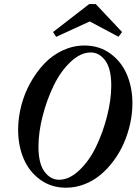

<svg xmlns="http://www.w3.org/2000/svg" viewBox="-20 -897 662 931"><path d="M571.8 -741.7 554.7 -718.8 415 -793 252.4 -718.3 237.3 -741.7 412.6 -877.4H444.3ZM300.3 13.2Q228.5 13.2 174.8 -25.9Q121.1 -64.9 94.5 -127.9Q67.9 -190.9 67.9 -267.6Q67.9 -326.2 83.3 -385.3Q98.6 -444.3 127.7 -496.3Q156.7 -548.3 195.3 -588.9Q233.9 -629.4 284.4 -652.8Q335 -676.3 389.6 -676.3Q461.4 -676.3 515.1 -637.2Q568.8 -598.1 595.5 -535.2Q622.1 -472.2 622.1 -395.5Q622.1 -346.7 611.1 -297.1Q600.1 -247.6 580.3 -202.4Q560.5 -157.2 531.2 -117.7Q502 -78.1 467 -49.1Q432.1 -20 388.9 -3.4Q345.7 13.2 300.3 13.2ZM266.1 -25.4Q315.9 -25.4 364 -70.8Q412.1 -116.2 445.3 -184.6Q478.5 -252.9 499 -333Q519.5 -413.1 519.5 -481.9Q519.5 -564 490.5 -603.3Q461.4 -642.6 420.4 -642.6Q370.6 -642.6 322.5 -597.2Q274.4 -551.8 241 -483.4Q207.5 -415 187 -335.2Q166.5 -255.4 166.5 -186Q166.5 -104 195.8 -64.7Q225.1 -25.4 266.1 -25.4Z"/></svg>

Font: Elstob SemiBold
Style: Italic
Weight: 600
Italic angle: -20°
Designer: Peter S. Baker
Version: Version 1.015